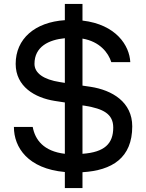

<svg xmlns="http://www.w3.org/2000/svg" viewBox="-20 -870 744 980"><path d="M311 90H401V9C552 0 655 -64 655 -225C655 -349 553 -410 442 -427L401 -433V-673C489 -658 533 -601 548 -553H645C641 -637 573 -745 401 -765V-850H311V-767C158 -757 60 -672 60 -544C60 -428 158 -371 259 -355L311 -347V-85C202 -98 159 -157 147 -222H51C51 -117 123 -9 311 8ZM156 -544C156 -632 229 -667 311 -675V-447L286 -451C202 -464 156 -497 156 -544ZM401 -85V-332L415 -330C506 -315 558 -289 558 -219C558 -137 514 -93 401 -85Z"/></svg>

Font: Hibana 45 SubMedium
Style: Regular
Weight: 500
Width: 6
Designer: pygmalion
Foundry: ybstudio
Version: Version 2021.007;FEAKit 1.0